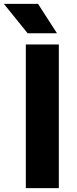

<svg xmlns="http://www.w3.org/2000/svg" viewBox="-61 -969 395 989"><path d="M72 0V-740H242V0ZM81.5 -797.5 -41 -949H135L232.5 -797.5Z"/></svg>

Font: Encode Sans SC SemiExpanded
Style: Bold
Weight: 700
Width: 6
Designer: Multiple Designers
Foundry: Impallari Type
Version: Version 3.002